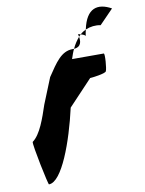

<svg xmlns="http://www.w3.org/2000/svg" viewBox="-89 -756 698 925"><g transform="rotate(-10 260.5 -294.0)"><path d="M33 -109C28 -98 72 114 75 106C139 106 206 -81 242 -240L359 -364C366 -364 435 -372 439 -383C445 -394 451 -469 444 -469H289C295 -487 300 -502 307 -516H300C244 -516 213 -466 170 -402L119 -276C98 -213 73 -138 33 -109ZM307 -516C346 -519 344 -551 341 -569C329 -555 317 -538 307 -516ZM338 -582C338 -582 339 -576 341 -569C344 -573 348 -576 351 -579C345 -581 340 -582 338 -582ZM351 -579C361 -576 373 -572 373 -566C375 -578 376 -588 379 -598C369 -593 359 -587 351 -579ZM373 -564V-566ZM379 -598C403 -608 428 -611 453 -606L521 -676C456 -712 400 -699 379 -598Z"/></g></svg>

Font: Ampere
Style: SCCndIta
Weight: 400
Version: Version 1